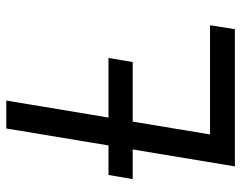

<svg xmlns="http://www.w3.org/2000/svg" viewBox="-98 -670 768 611"><g transform="rotate(-90 285.5 -364.0)"><path d="M62 0 182.6 -727.5H271.5L163.6 -79.1H511.2L498.5 0ZM21.5 -325.2 34.7 -402.3H407.2L394 -325.2Z"/></g></svg>

Font: Inter 28pt
Style: Italic
Weight: 400
Italic angle: -9.3988°
Designer: Rasmus Andersson
Foundry: rsms
Version: Version 4.001;git-66647c0bb